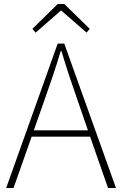

<svg xmlns="http://www.w3.org/2000/svg" viewBox="-20 -945 614 965"><path d="M285 -891H289L415 -781L431 -800L303 -925H270L143 -800L159 -781ZM150 -290 201 -435C232 -523 258 -597 285 -688H289C316 -597 341 -523 372 -435L422 -290ZM523 0H563L303 -726H270L11 0H48L139 -258H433Z"/></svg>

Font: Noto Sans Japanese Thin
Style: Regular
Weight: 100
Designer: Ryoko NISHIZUKA (kana & ideographs); Paul D. Hunt (Latin, Greek & Cyrillic); Wenlong ZHANG (bopomofo); Sandoll Communica
Foundry: Adobe Systems Incorporated
Version: Version 1.000;PS 1;hotconv 1.0.78;makeotf.lib2.5.61930